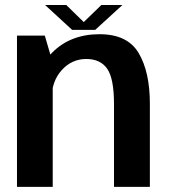

<svg xmlns="http://www.w3.org/2000/svg" viewBox="-20 -732 664 752"><path d="M46.5 0H186.5V-486.5L155.5 -592.5H46.5ZM426.5 0H567V-325.5Q567 -450 523.2 -524Q479.5 -598 370 -598Q256.5 -598 185.2 -526.8Q114 -455.5 114 -379L182 -344Q182 -413 221.5 -457Q261 -501 318 -501Q373 -501 399.8 -462.8Q426.5 -424.5 426.5 -324ZM262.5 -615H353L459.5 -712.5H377L308 -645.5L239.5 -712.5H156.5Z"/></svg>

Font: Anybody Thin SemiBold
Style: Regular
Weight: 600
Version: Version 1.113;gftools[0.9.25]